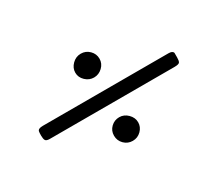

<svg xmlns="http://www.w3.org/2000/svg" viewBox="-69 -495 645 569"><g transform="rotate(-30 254.0 -210.5)"><path d="M214.5 -292Q202 -304 202 -320Q202 -336 214.5 -348.5Q227 -361 244 -361Q261 -361 273 -349Q285 -337 285 -320.5Q285 -304 272.5 -292Q260 -280 243.5 -280Q227 -280 214.5 -292ZM220 -72Q208 -84 208 -101Q208 -118 220 -129.5Q232 -141 248.5 -141Q265 -141 277.5 -128.5Q290 -116 290 -100Q290 -84 278 -72Q266 -60 249 -60Q232 -60 220 -72ZM22 -224Q24 -232 40 -232H470Q484 -232 486 -224Q486 -220 486 -208.5Q486 -197 483 -192.5Q480 -188 465 -188H39Q27 -188 24 -193Q21 -198 21 -209Q21 -220 22 -224Z"/></g></svg>

Font: Sorts Mill Goudy
Style: Italic
Weight: 400
Italic angle: -7.40001°
Version: Version 003.101